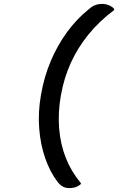

<svg xmlns="http://www.w3.org/2000/svg" viewBox="-20 -790 640 982"><path d="M433 -742Q451 -758 467.5 -764Q484 -770 503 -770Q516 -770 527.5 -766.5Q539 -763 548.5 -757.5Q558 -752 564 -744L563 -738Q487 -681 432 -613Q377 -545 342.5 -469Q308 -393 293 -310L291 -300Q276 -213 282.5 -132.5Q289 -52 317 18.5Q345 89 394 147L393 152Q385 159 376 163.5Q367 168 356 170Q345 172 333 172Q316 172 302 164.5Q288 157 275 141Q236 90 211.5 20Q187 -50 180.5 -132.5Q174 -215 189 -301L191 -312Q206 -398 239.5 -477.5Q273 -557 322 -624.5Q371 -692 433 -742Z"/></svg>

Font: Rec Mono Duotone
Style: Italic
Weight: 400
Italic angle: -10°
Monospace: yes
Version: Version 1.085; ttfautohint (v1.8.4.7-5d5b)